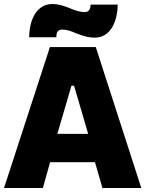

<svg xmlns="http://www.w3.org/2000/svg" viewBox="-31 -934 722 954"><path d="M321 -891C294 -902 265 -914 228 -914C157 -914 115 -845 114 -749H249C249 -768 252 -787 278 -787C302 -787 323 -779 346 -769C373 -759 402 -747 440 -747C511 -747 552 -815 554 -911H419C418 -893 415 -874 389 -874C366 -874 344 -882 321 -891ZM-11 0H182L218 -128H441L478 0H671L445 -700H217ZM254 -269 324 -508H337L407 -269Z"/></svg>

Font: Fixel Text ExtraBold
Style: Regular
Weight: 800
Width: 4
Designer: AlfaBravo + MacPaw
Foundry: Kyrylo Tkachov, Marchela Mozhyna, Serhii Makarenko, Maria Weinstein, Zakhar Kryvoshyya
Version: Version 1.211